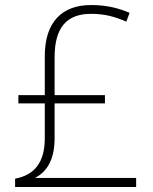

<svg xmlns="http://www.w3.org/2000/svg" viewBox="-20 -743 610 763"><path d="M342 -723C225 -723 158 -654 158 -520V-365H53V-332H158V-193C158 -97 116 -47 40 -33V0H521V-36H119C163 -59 197 -103 197 -194V-332H397V-365H197V-515C197 -634 245 -688 342 -688C398 -688 438 -676 482 -657L495 -692C455 -709 407 -723 342 -723Z"/></svg>

Font: Noto Sans Georgian ExtraLight
Style: Regular
Weight: 200
Designer: Monotype Design Team, Akaki Razmadze
Foundry: Google LLC
Version: Version 2.005